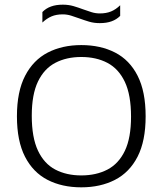

<svg xmlns="http://www.w3.org/2000/svg" viewBox="-20 -795 696 822"><path d="M328 7Q245.5 7 183.5 -25Q121.5 -57 87 -124.2Q52.5 -191.5 52.5 -297Q52.5 -403 87.5 -470.5Q122.5 -538 184.5 -570Q246.5 -602 328 -602Q410.5 -602 472.8 -570Q535 -538 569.2 -470.5Q603.5 -403 603.5 -297Q603.5 -191.5 569 -124.2Q534.5 -57 472.2 -25Q410 7 328 7ZM328 -44Q392 -44 440 -69Q488 -94 514.5 -149.2Q541 -204.5 541 -295.5Q541 -388.5 514.5 -444.5Q488 -500.5 440 -525.8Q392 -551 328 -551Q264.5 -551 216.8 -526Q169 -501 142.5 -445.8Q116 -390.5 116 -299.5Q116 -206.5 142.5 -150.2Q169 -94 216.8 -69Q264.5 -44 328 -44ZM407 -696Q382.5 -696 361.5 -702.2Q340.5 -708.5 320 -716Q302 -722.5 284.5 -728Q267 -733.5 248.5 -733.5Q221 -733.5 200.5 -724.8Q180 -716 161.5 -698.5V-743.5Q177 -759.5 198.5 -767.2Q220 -775 249 -775Q273.5 -775 294.8 -768.8Q316 -762.5 336 -755Q354 -748.5 371.5 -743Q389 -737.5 407.5 -737.5Q435 -737.5 455.5 -746Q476 -754.5 494.5 -772.5V-727Q479 -711.5 457.8 -703.8Q436.5 -696 407 -696Z"/></svg>

Font: Encode Sans SC SemiExpanded Light
Style: Regular
Weight: 300
Width: 6
Designer: Multiple Designers
Foundry: Impallari Type
Version: Version 3.002